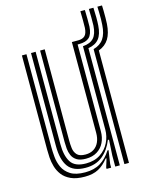

<svg xmlns="http://www.w3.org/2000/svg" viewBox="-112 -797 680 876"><g transform="rotate(-15 228.5 -359.0)"><path d="M179 8.8Q139 8.8 113.4 -3Q87.8 -14.8 73.5 -33.6Q59.2 -52.5 52.9 -74.6Q46.5 -96.8 45.2 -118Q44 -139.2 44 -155.2V-600H65.5V-159.2Q65.5 -140.2 67.8 -114.9Q70 -89.5 80.8 -65.6Q91.5 -41.8 116.2 -25.9Q141 -10 185.8 -10Q228.2 -10 257.8 -28Q287.2 -46 309 -80.5H314.2L304.8 -17V0H283.2L283 -6.2L295.5 -46.8H291.2Q269.8 -19.2 243.8 -5.2Q217.8 8.8 179 8.8ZM324.2 0V-52L328.5 -126H323Q305.8 -82 273.5 -55.5Q241.2 -29 192 -29.5Q135.5 -29.8 111.2 -62.8Q87 -95.8 87 -160.8V-600H108.8V-163.5Q108.8 -109.5 127.9 -78.9Q147 -48.2 199.8 -48.2Q240.5 -48.2 268.1 -66.8Q295.8 -85.2 309.9 -114.2Q324 -143.2 324 -174.8V-568.5Q358.8 -571 375.5 -589.5Q392.2 -608 394.5 -647.2Q395 -661.8 394.9 -684.4Q394.8 -707 394 -725.8H415.5Q416.8 -700.2 416.9 -679.2Q417 -658.2 415.8 -641.2Q413.2 -601.2 396.6 -580.2Q380 -559.2 345.8 -553.5V0ZM204.8 -69.2Q176.8 -69.2 161.4 -79.2Q146 -89.2 139.4 -104.6Q132.8 -120 131.4 -136.9Q130 -153.8 130 -167.5V-600H151.8V-168.8Q151.8 -151.8 154 -133Q156.2 -114.2 168 -101.2Q179.8 -88.2 208 -88.2Q231.2 -88.2 247.2 -98.6Q263.2 -109 271.6 -127.6Q280 -146.2 280 -171V-600H309.8Q331 -600 341.8 -610.5Q352.5 -621 354.2 -647.2Q354.8 -660 354.6 -683Q354.5 -706 353.8 -725.8H375.2Q376 -706.2 376.1 -683.5Q376.2 -660.8 375.8 -647Q373.5 -611.8 357.8 -597.1Q342 -582.5 309.8 -582.5H302.5V-173Q302.5 -143.2 291.1 -119.8Q279.8 -96.2 258 -82.8Q236.2 -69.2 204.8 -69.2ZM367.5 0V-543.2Q399.8 -552 415.8 -575.4Q431.8 -598.8 434.2 -639.8Q435.2 -651.2 435.4 -667.5Q435.5 -683.8 435.1 -699.6Q434.8 -715.5 434.2 -725.8H456Q456.5 -715.8 456.8 -699.6Q457 -683.5 456.9 -667Q456.8 -650.5 456 -638.8Q453.2 -595.2 437.1 -569.1Q421 -543 389 -531V0Z"/></g></svg>

Font: Big Shoulders Inline Display Thin
Style: Bold
Weight: 700
Version: Version 2.002